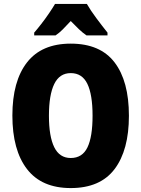

<svg xmlns="http://www.w3.org/2000/svg" viewBox="-20 -947 720 977"><path d="M636 -358Q636 -183 563 -86.5Q490 10 340 10Q192 10 117.5 -86.5Q43 -183 43 -359Q43 -534 117.5 -629.5Q192 -725 340 -725Q490 -725 563 -629.5Q636 -534 636 -358ZM229 -358Q229 -253 256 -198Q283 -143 340 -143Q399 -143 425 -197Q451 -251 451 -358Q451 -466 424.5 -520.5Q398 -575 340 -575Q283 -575 256 -519.5Q229 -464 229 -358ZM422 -927Q441 -894 470 -855Q499 -816 527 -781V-767H420Q401 -780 382 -798Q363 -816 340 -840Q318 -816 299.5 -797.5Q281 -779 263 -767H154V-781Q169 -798 190 -825Q211 -852 230 -880Q249 -908 260 -927Z"/></svg>

Font: Noto Sans Bengali Condensed Black
Style: Regular
Weight: 900
Width: 3
Designer: Joana Ranito - Universal Thirst; Jelle Bosma - Monotype Design Team
Foundry: Universal Thirst ehf.
Version: Version 3.000; ttfautohint (v1.8.4.7-5d5b)